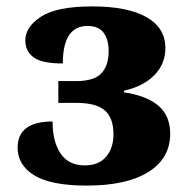

<svg xmlns="http://www.w3.org/2000/svg" viewBox="-20 -569 585 599"><path d="M35 -108Q35 -190 144 -190Q144 -127 169 -90Q194 -53 245 -53Q288 -53 311 -80Q334 -107 334 -150Q334 -201 307 -224.5Q280 -248 219 -248H162V-316H217Q274 -316 296.5 -340.5Q319 -365 319 -409Q319 -445 303.5 -466.5Q288 -488 253 -488Q176 -488 176 -371Q111 -371 85 -390Q59 -409 59 -443Q59 -485 108 -517Q157 -549 268 -549Q378 -549 437 -515.5Q496 -482 496 -419Q496 -370 462 -335Q428 -300 367 -286V-281Q439 -270 475 -238.5Q511 -207 511 -152Q511 -75 443 -32.5Q375 10 251 10Q139 10 87 -22Q35 -54 35 -108Z"/></svg>

Font: Noto Serif ExtraBold
Style: Regular
Weight: 800
Designer: Monotype Design Team
Foundry: Monotype Imaging Inc.
Version: Version 1.001